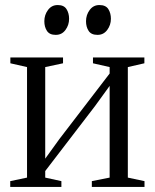

<svg xmlns="http://www.w3.org/2000/svg" viewBox="-20 -740 612 760"><path d="M20.5 0V-23L87 -37V-474.5L21 -489.5V-512.5H229.5V-489.5L159 -474.5V-112L215 -189.5L414 -449V-474.5L348 -489.5V-512.5H551.5V-489.5L486 -474.5V-37L552 -23V0H343.5V-23L414 -37V-400L356 -320L159 -63V-37L223 -23V0ZM200 -602Q176 -602 165.8 -617.8Q155.5 -633.5 155.5 -656Q155.5 -681 170 -700.5Q184.5 -720 208 -720H209Q233 -720 243.2 -704Q253.5 -688 253.5 -665.5Q253.5 -641 239.2 -621.5Q225 -602 201 -602ZM365.5 -602Q341 -602 330.8 -617.8Q320.5 -633.5 320.5 -656Q320.5 -681 335 -700.5Q349.5 -720 373 -720H374Q398.5 -720 408.8 -704Q419 -688 419 -665.5Q419 -641 404.5 -621.5Q390 -602 366.5 -602Z"/></svg>

Font: Merriweather 120pt Light
Style: Regular
Weight: 300
Version: Version 2.100